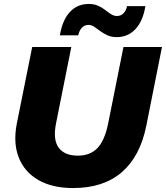

<svg xmlns="http://www.w3.org/2000/svg" viewBox="-20 -938 840 972"><path d="M350 14Q245 14 174.5 -26.5Q104 -67 75 -140.5Q46 -214 65 -312L143 -700H341L264 -315Q247 -231 277 -190.5Q307 -150 374 -150Q436 -150 473 -188Q510 -226 528 -315L605 -700H800L721 -303Q690 -147 597 -66.5Q504 14 350 14ZM571 -750Q544 -750 523.5 -759.5Q503 -769 487 -781Q471 -793 457 -802.5Q443 -812 428 -812Q408 -812 394.5 -797.5Q381 -783 376 -759H283Q296 -837 334 -877.5Q372 -918 429 -918Q456 -918 476.5 -909Q497 -900 512.5 -887.5Q528 -875 542.5 -866Q557 -857 572 -857Q592 -857 605.5 -871Q619 -885 623 -907H716Q704 -832 666 -791Q628 -750 571 -750Z"/></svg>

Font: Montserrat Thin ExtraBold
Style: Italic
Weight: 800
Italic angle: -11.3°
Version: Version 9.000